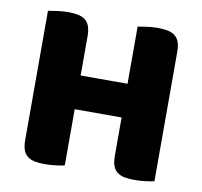

<svg xmlns="http://www.w3.org/2000/svg" viewBox="-72 -692 816 774"><g transform="rotate(10 336.0 -305.0)"><path d="M607 -4Q596 -1 572.5 2Q549 5 526 5Q503 5 485.5 1.5Q468 -2 456 -11Q444 -20 438 -36Q432 -52 432 -78V-234H240V-4Q229 -1 205.5 2Q182 5 159 5Q136 5 118.5 1.5Q101 -2 89 -11Q77 -20 71 -36Q65 -52 65 -78V-606Q76 -608 100 -611.5Q124 -615 146 -615Q169 -615 186.5 -611.5Q204 -608 216 -599Q228 -590 234 -574Q240 -558 240 -532V-372H432V-606Q443 -608 467 -611.5Q491 -615 513 -615Q536 -615 553.5 -611.5Q571 -608 583 -599Q595 -590 601 -574Q607 -558 607 -532Z"/></g></svg>

Font: Baloo Bhaijaan
Style: Regular
Weight: 400
Designer: Devika Bhansali and Ek Type
Foundry: Ek Type
Version: Version 1.443;PS 1.000;hotconv 16.6.51;makeotf.lib2.5.65220;